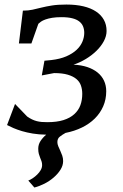

<svg xmlns="http://www.w3.org/2000/svg" viewBox="-20 -587 544 848"><path d="M46.4 -127.9 100.1 -72.3Q111.3 -64.5 121.6 -59.6Q131.8 -54.7 142.3 -52Q152.8 -49.3 164.3 -48.3Q175.8 -47.4 189 -47.4Q231 -47.4 260.3 -56.6Q289.6 -65.9 308.1 -82.8Q326.7 -99.6 335 -122.3Q343.3 -145 343.3 -172.4Q343.3 -191.9 337.6 -208.7Q332 -225.6 317.6 -237.8Q303.2 -250 279.3 -257.1Q255.4 -264.2 218.8 -264.2L164.6 -253.9L176.3 -318.8L207 -321.8Q245.1 -326.2 272.7 -338.1Q300.3 -350.1 317.9 -366.5Q335.4 -382.8 343.8 -402.6Q352.1 -422.4 352.1 -441.9Q352.1 -457.5 346.9 -470.2Q341.8 -482.9 330.1 -492.2Q318.4 -501.5 299.1 -506.3Q279.8 -511.2 251 -511.2Q227.1 -511.2 210 -508.3Q192.9 -505.4 180.7 -501Q168.5 -496.6 161.1 -491.5Q153.8 -486.3 149.4 -481.9L118.7 -395H63.5L81.1 -540Q105 -540 123.8 -544.2Q142.6 -548.3 163.1 -553.5Q183.6 -558.6 209.2 -562.7Q234.9 -566.9 273.4 -566.9Q315.4 -566.9 348.4 -559.1Q381.3 -551.3 404.1 -536.1Q426.8 -521 438.7 -499.5Q450.7 -478 450.7 -450.2Q450.7 -427.7 438.5 -405Q426.3 -382.3 405.8 -362.3Q385.3 -342.3 358.9 -326.4Q332.5 -310.5 304.7 -301.3Q338.9 -299.8 365.7 -290.8Q392.6 -281.7 411.1 -266.6Q429.7 -251.5 439.5 -230.5Q449.2 -209.5 449.2 -184.1Q449.2 -147.9 435.8 -117.4Q422.4 -86.9 398.7 -63.5Q375 -40 342 -23.9Q309.1 -7.8 269.5 0Q255.4 7.8 244.4 16.4Q233.4 24.9 233.4 40.5Q233.4 49.3 237.3 58.8Q241.2 68.4 246.1 78.6Q251 88.9 254.9 100.3Q258.8 111.8 258.8 124.5Q258.8 144 247.1 162.6Q235.4 181.2 217 197Q198.7 212.9 176 224.4Q153.3 235.8 131.8 241.2L105 210.4Q114.3 207 124.8 200Q135.3 192.9 144.5 183.8Q153.8 174.8 159.9 164.1Q166 153.3 166 142.1Q166 132.3 163.3 125Q160.6 117.7 157.5 110.1Q154.3 102.5 151.6 93Q148.9 83.5 148.9 69.8Q148.9 51.3 158.9 35.9Q168.9 20.5 184.1 7.8Q151.4 7.3 125 2.9Q98.6 -1.5 77.4 -7.8Q56.2 -14.2 39.8 -21.2Q23.4 -28.3 11.2 -34.7Z"/></svg>

Font: Merriweather
Style: Italic
Weight: 400
Italic angle: -7°
Designer: Eben Sorkin ( eben@eyebytes.com )
Foundry: Eben Sorkin ( eben@eyebytes.com )
Version: Version 1.005; ttfautohint (v0.97) -l 13 -r 13 -G 200 -x 24 